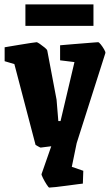

<svg xmlns="http://www.w3.org/2000/svg" viewBox="-20 -664 497 869"><path d="M203 185Q200 185 191 171Q182 157 174.5 142Q167 127 168 124L212 -2Q193 0 179.5 2Q166 4 164 4Q162 4 151.5 -2Q141 -8 141 -8L45 -374L1 -387V-450Q1 -450 21.5 -453.5Q42 -457 69.5 -461.5Q97 -466 119.5 -469.5Q142 -473 146 -473Q149 -473 160 -465.5Q171 -458 182 -449Q193 -440 194 -435L236 -213L244 -116H254L317 -383L252 -391V-459Q252 -459 268.5 -460.5Q285 -462 309.5 -464Q334 -466 359.5 -468Q385 -470 403 -471.5Q421 -473 424 -473Q428 -473 436 -463Q444 -453 451 -441Q458 -429 457 -424L327 -16L305 91L357 109L355 167Q355 167 334 169.5Q313 172 285 176Q257 180 233 182.5Q209 185 203 185ZM95 -547V-644H403V-547Z"/></svg>

Font: Grenze Gotisch Black
Style: Regular
Weight: 900
Designer: Renata Polastri
Foundry: Omnibus-Type
Version: Version 1.001